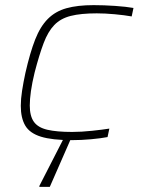

<svg xmlns="http://www.w3.org/2000/svg" viewBox="-20 -538 561 748"><path d="M260 8Q183 8 139.5 -5.5Q96 -19 78.5 -48.5Q61 -78 61 -126Q61 -152 66 -184.5Q71 -217 79 -254Q97 -333 117 -384Q137 -435 166.5 -464.5Q196 -494 239 -506Q282 -518 345 -518Q385 -518 428.5 -515Q472 -512 500 -507L493 -474Q465 -479 427 -482.5Q389 -486 357 -486Q295 -486 255.5 -476Q216 -466 191.5 -440.5Q167 -415 150 -370Q133 -325 115 -256Q105 -215 100.5 -183Q96 -151 96 -127Q96 -86 112 -63.5Q128 -41 164.5 -32.5Q201 -24 261 -24Q297 -24 339 -28.5Q381 -33 406 -37L399 -4Q373 1 334.5 4.5Q296 8 260 8ZM133 190 134 185 238 -18H263V-13L174 190Z"/></svg>

Font: Saira Expanded Thin
Style: Italic
Weight: 250
Width: 7
Italic angle: -12°
Designer: Hector Gatti with collaboration of the Omnibus-Type team
Foundry: Omnibus-Type
Version: Version 1.101